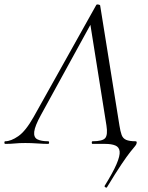

<svg xmlns="http://www.w3.org/2000/svg" viewBox="-58 -658 678 878"><path d="M431 198.6Q429.2 201.4 424 198.6Q418.8 195.8 420.6 191.8Q458.4 131 474.8 92.8Q491.2 54.6 489.1 34.6Q487 14.6 469.4 7.3Q451.8 0 423.2 0H364.8Q361.6 0 361.6 -6Q361.6 -12 364.8 -12Q411.6 -12 423.5 -27Q435.4 -42 428.8 -84L353.4 -557L378.2 -586L129.2 -132.2Q101.4 -81.6 98.5 -55.6Q95.6 -29.6 113 -20.8Q130.4 -12 162.6 -12Q166.6 -12 166.6 -6Q166.6 0 161.6 0Q141.8 0 113.5 -2Q85.2 -4 58 -4Q29 -4 10.5 -2Q-8 0 -34 0Q-38 0 -38 -6Q-38 -12 -34 -12Q-8 -12 25.6 -35.2Q59.2 -58.4 95.8 -123.2L382 -634.8Q384 -638.8 391.5 -637.4Q399 -636 400 -633L488.2 -84Q492.4 -57 498.2 -41Q504 -25 518.8 -18.5Q533.6 -12 562.6 -12Q566.2 -12 566.9 -8.7Q567.6 -5.4 566.6 -2.4Q565.6 3.4 559.1 10.9Q552.6 18.4 537.8 36.9Q523 55.4 497.2 93.7Q471.4 132 431 198.6Z"/></svg>

Font: Cormorant Garamond Light
Style: Italic
Weight: 300
Italic angle: -10°
Designer: Christian Thalmann (Catharsis Fonts)
Foundry: Catharsis Fonts
Version: Version 4.001